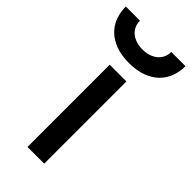

<svg xmlns="http://www.w3.org/2000/svg" viewBox="-291 -793 844 844"><g transform="rotate(45 130.5 -371.0)"><path d="M76.2 0V-511.2H180.2V0ZM130.4 -576.2Q82 -576.2 47.1 -589.6Q12.2 -603 -10.5 -625.7Q-33.2 -648.4 -43.9 -678.5Q-54.7 -708.5 -54.7 -742.2H33.2Q33.2 -724.6 39.8 -709.7Q46.4 -694.8 58.8 -683.8Q71.3 -672.9 89.4 -666.5Q107.4 -660.2 130.4 -660.2Q153.3 -660.2 171.4 -666.5Q189.5 -672.9 202.1 -683.8Q214.8 -694.8 221.4 -709.7Q228 -724.6 228 -742.2H316.4Q316.4 -708.5 305.4 -678.2Q294.4 -647.9 271.5 -625.2Q248.5 -602.5 213.4 -589.4Q178.2 -576.2 130.4 -576.2Z"/></g></svg>

Font: Overpass
Style: Regular
Weight: 400
Designer: Delve Withrington
Foundry: Delve Fonts
Version: Version 1.001